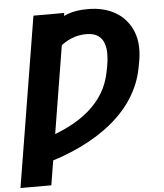

<svg xmlns="http://www.w3.org/2000/svg" viewBox="-61 -790 895 1047"><g transform="rotate(-5 386.5 -266.0)"><path d="M329.1 -726.1 177.2 204.1H8.3L160.6 -726.1ZM121.6 92.3 143.6 -45.4Q227.5 -70.8 294.2 -103.8Q360.8 -136.7 409.4 -179Q458 -221.2 488.5 -272.2Q519 -323.2 530.8 -384.3L536.6 -413.6Q543 -447.3 543.7 -480.2Q544.4 -513.2 535.2 -540.5Q525.9 -567.9 502.7 -584.2Q479.5 -600.6 438 -600.6Q395.5 -600.6 356.4 -584.5Q317.4 -568.4 286.6 -540Q255.9 -511.7 238.3 -475.1L272 -674.8Q300.8 -701.7 347.9 -719Q395 -736.3 458.5 -735.8Q547.4 -736.3 611.8 -697.8Q676.3 -659.2 704.1 -586.9Q731.9 -514.6 710.4 -411.6L705.1 -384.3Q689 -304.7 644 -232.9Q599.1 -161.1 526.1 -100.1Q453.1 -39.1 352.1 9.8Q251 58.6 121.6 92.3Z"/></g></svg>

Font: Inter 20pt ExtraBold
Style: Italic
Weight: 800
Italic angle: -9.3988°
Version: Version 4.001;git-66647c0bb